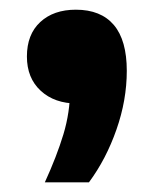

<svg xmlns="http://www.w3.org/2000/svg" viewBox="-20 -205 318 396"><path d="M72.5 171Q97 117.5 110.8 72Q124.5 26.5 124.5 -20L159 8.5H139Q92.5 8.5 64 -17.8Q35.5 -44 35.5 -88.5Q35.5 -134 63 -159.5Q90.5 -185 136.5 -185Q188 -185 214.8 -153.5Q241.5 -122 241.5 -59Q241.5 1.5 220.2 62.2Q199 123 163.5 171Z"/></svg>

Font: Encode Sans Condensed Thin
Style: Bold
Weight: 700
Version: Version 3.002